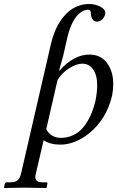

<svg xmlns="http://www.w3.org/2000/svg" viewBox="-68 -717 591 968"><path d="M271 -525.9 250 -433.1 230 -361.8H232.9Q304.2 -441.9 382.8 -441.9Q439.5 -441.9 471.2 -399.7Q502.9 -357.4 502.9 -293.9Q502.9 -264.6 497.1 -234.9Q469.7 -118.2 382.8 -45.9Q310.1 12.2 235.8 12.2Q186 12.2 151.9 -9.8L112.8 158.2Q109.9 168.5 109.9 174.8Q109.9 202.1 146 202.1H165Q172.4 202.1 170.9 210L167 229L165 231Q97.2 229 58.1 229L-45.9 231L-47.9 229L-43.9 210Q-41 202.1 -34.2 202.1H-15.1Q9.3 202.1 21.5 191.4Q33.2 180.2 38.1 158.2L189 -496.1Q196.3 -527.8 207.8 -556.4Q219.2 -585 236.3 -610.8Q253.4 -636.7 274.2 -655.5Q294.9 -674.3 322.5 -685.5Q350.1 -696.8 380.9 -696.8Q411.1 -696.8 437 -683.8Q462.9 -670.9 462.9 -651.9Q462.9 -647.9 461.9 -646Q458.5 -628.9 446.5 -618.4Q434.6 -607.9 420.9 -607.9Q405.3 -607.9 397.7 -620.8Q390.1 -633.8 390.1 -651.9Q390.1 -659.2 386.7 -663.6Q383.3 -668 377.9 -668Q343.8 -668 315.2 -630.9Q286.6 -593.8 271 -525.9ZM222.2 -314 165 -64.9Q189.9 -22 238.8 -22Q269.5 -22 295.7 -33.2Q321.8 -44.4 340.1 -62.5Q358.4 -80.6 373.3 -105.7Q388.2 -130.9 397.2 -155.5Q406.2 -180.2 413.1 -208Q421.9 -251 421.9 -286.1Q421.9 -338.4 401.6 -367.2Q381.3 -396 346.2 -396Q318.4 -396 282.2 -373.8Q246.1 -351.6 222.2 -314Z"/></svg>

Font: Linux Libertine G
Style: Italic
Weight: 400
Italic angle: -12°
Designer: Philipp H. Poll
Foundry: Philipp H. Poll
Version: Version 5.1.3